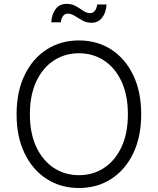

<svg xmlns="http://www.w3.org/2000/svg" viewBox="-20 -942 799 972"><path d="M379.9 9.8Q287.6 9.8 216.3 -36.1Q145 -82 104.5 -165.8Q64 -249.5 64 -363.3Q64 -477.5 104.5 -561.5Q145 -645.5 216.3 -691.4Q287.6 -737.3 379.9 -737.3Q471.7 -737.3 543 -691.4Q614.3 -645.5 654.5 -561.5Q694.8 -477.5 694.8 -363.3Q694.8 -249.5 654.5 -165.8Q614.3 -82 543 -36.1Q471.7 9.8 379.9 9.8ZM379.9 -55.2Q450.7 -55.2 506.6 -91.8Q562.5 -128.4 595 -197.5Q627.4 -266.6 627.4 -363.3Q627.4 -460.4 595 -529.8Q562.5 -599.1 506.6 -635.7Q450.7 -672.4 379.9 -672.4Q308.6 -672.4 252.4 -635.7Q196.3 -599.1 163.8 -529.8Q131.3 -460.4 131.3 -363.3Q131.3 -267.1 163.8 -198Q196.3 -128.9 252.4 -92Q308.6 -55.2 379.9 -55.2ZM443.4 -826.7Q418 -826.7 397 -838.4Q376 -850.1 358.2 -861.6Q340.3 -873 324.2 -873Q307.6 -873 298.6 -860.1Q289.6 -847.2 288.1 -829.1H239.7Q241.7 -869.6 261.5 -896Q281.2 -922.4 317.4 -922.4Q344.7 -922.4 364.7 -910.6Q384.8 -898.9 401.6 -887.2Q418.5 -875.5 436 -875.5Q465.3 -875.5 472.2 -919.4H519.5Q516.6 -877 496.6 -851.8Q476.6 -826.7 443.4 -826.7Z"/></svg>

Font: Inter Light
Style: Regular
Weight: 300
Designer: Rasmus Andersson
Foundry: rsms
Version: Version 4.000;git-a52131595